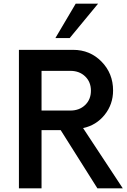

<svg xmlns="http://www.w3.org/2000/svg" viewBox="-20 -1020 688 1040"><path d="M511.2 -1000 357.5 -813.8H280L390 -1000ZM430 -326.2 645 0H507.5L308.8 -315H205V0H82.5V-750H376.2Q467.5 -750 530 -686.2Q592.5 -622.5 592.5 -530Q592.5 -455 546.9 -398.1Q501.2 -341.2 430 -326.2ZM205 -421.2H361.2Q410 -421.2 441.2 -451.2Q472.5 -481.2 472.5 -528.8Q472.5 -576.2 441.2 -606.2Q410 -636.2 361.2 -636.2H205Z"/></svg>

Font: Now Medium
Style: Regular
Weight: 500
Designer: Alfredo Marco Pradil
Foundry: Alfredo Marco Pradil
Version: Version 1.002;PS 001.002;hotconv 1.0.88;makeotf.lib2.5.64775